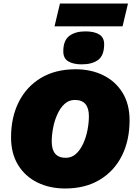

<svg xmlns="http://www.w3.org/2000/svg" viewBox="-20 -1065 765 1095"><path d="M351 10Q263 10 193 -24.5Q123 -59 83 -124.5Q43 -190 43 -281Q43 -396 87 -483.5Q131 -571 213.5 -620.5Q296 -670 411 -670Q500 -670 569.5 -635.5Q639 -601 679 -536Q719 -471 719 -379Q719 -264 675 -176.5Q631 -89 548.5 -39.5Q466 10 351 10ZM355 -165Q389 -165 413.5 -187.5Q438 -210 454.5 -246Q471 -282 479 -323.5Q487 -365 487 -402Q487 -495 407 -495Q373 -495 348.5 -472.5Q324 -450 307.5 -414Q291 -378 283 -336.5Q275 -295 275 -258Q275 -165 355 -165ZM446 -698Q398 -698 369.5 -715Q341 -732 341 -772Q341 -834 375 -860Q409 -886 467 -886Q518 -886 546 -868.5Q574 -851 574 -813Q574 -749 540 -723.5Q506 -698 446 -698ZM710 -1045 679 -915H291L322 -1045Z"/></svg>

Font: Work Sans Black
Style: Italic
Weight: 900
Italic angle: -13°
Designer: Wei Huang
Foundry: Wei Huang
Version: Version 2.009; ttfautohint (v1.8.3)